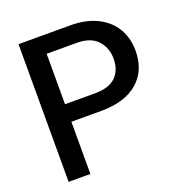

<svg xmlns="http://www.w3.org/2000/svg" viewBox="-129 -826 882 937"><g transform="rotate(-20 312.0 -357.5)"><path d="M182 0H69V-715H338Q418 -715 476 -686.5Q534 -658 564.5 -607.5Q595 -557 595 -491Q595 -387 527.5 -329Q460 -271 338 -271H182ZM182 -362H338Q411 -362 446 -396.5Q481 -431 481 -490Q481 -547 445.5 -585.5Q410 -624 338 -624H182Z"/></g></svg>

Font: Freesentation 6 SemiBold
Style: Regular
Weight: 600
Designer: glyphs from Roboto by Christian Robertson / Hangul glyphs from Noto Sans CJK(Source Han Sans) by Jang Soo-young and Kang
Foundry: PT&
Version: Version 2.001